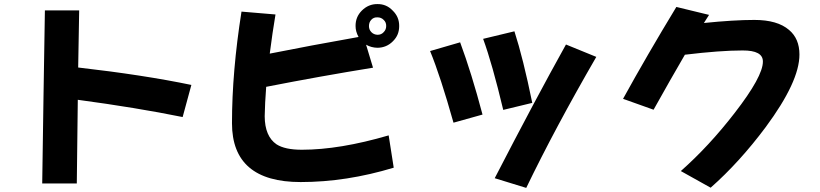

<svg xmlns="http://www.w3.org/2000/svg" viewBox="-20 -856 4040 946"><path d="M370.1 -804.7Q370.1 -788.1 365.2 -523.4Q689 -486.3 922.9 -437.5L879.9 -279.3Q651.4 -325.7 363.3 -364.3L358.4 47.9H188Q188.5 44.9 194.3 -378.4Q201.2 -801.8 201.2 -804.7Z M1919.9 -29.8Q1686.5 41 1461.4 41Q1123 41 1123 -249Q1123 -502.9 1169.9 -798.8L1337.4 -784.7Q1322.3 -695.3 1309.1 -591.8Q1506.8 -631.3 1746.6 -673.8Q1731.9 -700.7 1731.9 -727.5Q1731.4 -772.5 1762.7 -803.7Q1795.4 -836.4 1839.8 -835.9Q1884.3 -836.4 1915 -803.7Q1947.3 -772.5 1946.8 -727.5Q1946.8 -705.6 1939.5 -687.3Q1932.1 -668.9 1916 -652.8Q1884.8 -621.1 1839.8 -620.6Q1809.6 -621.1 1783.7 -635.7L1817.9 -522.5Q1558.6 -480.5 1291.5 -428.2Q1285.2 -345.7 1284.2 -283.2Q1284.7 -184.6 1342.3 -145Q1383.8 -118.2 1467.3 -118.2Q1653.3 -118.2 1895 -189ZM1882.8 -727.5Q1883.3 -746.1 1870.6 -757.8Q1858.4 -770.5 1839.8 -770.5Q1821.3 -771.5 1809.6 -758.8Q1797.9 -746.6 1797.9 -727.5Q1797.9 -710 1809.6 -697.8Q1821.3 -685.5 1839.8 -684.6Q1858.4 -684.6 1869.6 -696.8Q1882.8 -709.5 1882.8 -727.5Z M2602.5 -349.1 2459.5 -314.5Q2405.3 -542 2360.4 -664.6L2514.6 -701.7Q2557.6 -568.8 2602.5 -349.1ZM2918 -575.7Q2714.8 -224.6 2572.8 69.8L2417.5 22Q2614.3 -359.4 2768.6 -636.7ZM2357.4 -291.5 2214.4 -251.5Q2150.4 -479.5 2099.1 -604.5L2247.1 -647.5Q2302.7 -498 2357.4 -291.5Z M3473.6 -782.7Q3458 -757.8 3448.2 -742.7Q3595.7 -757.8 3696.8 -757.8Q3810.5 -757.8 3867.7 -708.5Q3918.9 -665.5 3918.9 -587.4Q3919.4 -455.1 3752.9 -230Q3624 -57.1 3481.4 68.8L3334.5 -13.2Q3473.6 -136.2 3599.6 -299.3Q3739.3 -479.5 3738.8 -552.7Q3739.3 -607.9 3638.7 -607.4Q3528.3 -607.4 3354.5 -586.4Q3284.2 -465.8 3200.2 -315.4L3049.8 -369.1Q3167 -582 3312.5 -821.8Z"/></svg>

Font: Droid Sans
Style: Regular
Weight: 400
Foundry: Ascender Corporation
Version: Version 1.00 build 114